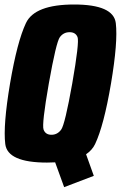

<svg xmlns="http://www.w3.org/2000/svg" viewBox="-24 -700 524 832"><path d="M254 111 215 3.5Q198 4.5 179.5 4.5Q8.5 4.5 -1.2 -76Q-11 -156.5 19.5 -338Q50.5 -520 88.5 -600.2Q126.5 -680.5 297.2 -680.5Q468 -680.5 477.8 -599.8Q487.5 -519 457 -338Q426 -155.5 388 -75.5Q375.5 -49.5 349 -31.5L382.5 62ZM199 -116Q225 -116 241.2 -138.5Q257.5 -161 289 -338Q320.5 -518 312 -539.2Q303.5 -560.5 277.5 -560.5Q251.5 -560.5 235.5 -539.2Q219.5 -518 187.5 -338Q156.5 -161 164.8 -138.5Q173 -116 199 -116Z"/></svg>

Font: Anybody Condensed ExtraBold
Style: Italic
Weight: 800
Width: 3
Italic angle: -10°
Designer: Tyler Finck
Foundry: Etcetera Type Company
Version: Version 1.010; ttfautohint (v1.8.3) -l 8 -r 50 -G 200 -x 14 